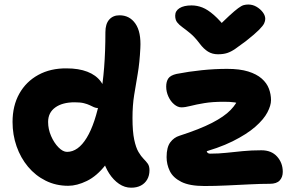

<svg xmlns="http://www.w3.org/2000/svg" viewBox="-20 -829 1342 866"><path d="M287.6 9Q232.2 9 186 -14Q139.8 -37 106.4 -77Q73 -117 54.8 -169Q36.6 -221 36.6 -279Q36.6 -352 67.1 -406.5Q97.6 -461 152.8 -491.2Q208 -521.4 280.6 -520.6Q335 -520.6 374 -505.5Q413 -490.4 434.4 -461.6Q455.8 -432.8 455.8 -390.4Q455.8 -368.6 446.2 -355.1Q436.6 -341.6 423 -341.6Q412.2 -341.6 403.6 -345.6Q395 -349.6 384.6 -354.6Q374.2 -359.6 358.4 -363.6Q342.6 -367.6 316.8 -367.6Q261.6 -367.6 229.3 -344.3Q197 -321 197 -279Q197 -246.4 210.4 -215.5Q223.8 -184.6 243.8 -164.3Q263.8 -144 282.4 -144Q332.4 -144 371.1 -207.5Q409.8 -271 432.6 -391.7Q455.4 -512.4 455.4 -683.8Q455.4 -721.2 472.6 -740.6Q489.8 -760 519 -760Q564.8 -760 590.9 -722.2Q617 -684.4 613 -611.8Q609.8 -546 601.2 -496.4Q592.6 -446.8 585.1 -400.2Q577.6 -353.6 577.6 -296.8Q577.6 -235.8 585.3 -199.4Q593 -163 604.7 -143.4Q616.4 -123.8 627.6 -112.6Q638.8 -101.4 646.5 -90.7Q654.2 -80 654.2 -61Q654.2 -37.4 644 -19.6Q633.8 -1.8 615.5 7.9Q597.2 17.6 571.6 17.6Q542.4 17.6 517 0.3Q491.6 -17 472.4 -46.6Q453.2 -76.2 443.2 -114.4Q433.2 -152.6 433.8 -194.2L518 -219.2Q495 -135 455.9 -84.9Q416.8 -34.8 371.9 -12.9Q327 9 287.6 9ZM902.4 10Q835 10 797.7 -8.8Q760.4 -27.6 745.9 -57.5Q731.4 -87.4 731.4 -120.4Q731.4 -164.8 748 -187Q764.6 -209.2 789.6 -216.8Q880.8 -246.2 936.1 -274.7Q991.4 -303.2 1020 -332.8Q1048.6 -362.4 1058.8 -393.4L1095.8 -343.2Q1081.8 -353.2 1068.8 -358.9Q1055.8 -364.6 1037.5 -367.3Q1019.2 -370 989.2 -370Q938.6 -370 901.7 -363.9Q864.8 -357.8 839.9 -351.3Q815 -344.8 798.2 -344.8Q781.8 -344.8 765.7 -358.2Q749.6 -371.6 739.6 -393.3Q729.6 -415 729.6 -438.4Q729.6 -461 739.1 -475.1Q748.6 -489.2 776.2 -495.6Q831.6 -506.4 890.3 -512.4Q949 -518.4 1004.4 -518.4Q1061.4 -518.4 1099.4 -506.6Q1137.4 -494.8 1160.4 -474.6Q1183.4 -454.4 1192.9 -429Q1202.4 -403.6 1202.4 -377.2Q1202.4 -353.4 1186 -322Q1169.6 -290.6 1131.4 -257.1Q1093.2 -223.6 1029 -191.6Q964.8 -159.6 868.4 -134.8L912 -162.8Q910.4 -149 914.2 -142.5Q918 -136 928.4 -136Q965.8 -136 1001.3 -139.8Q1036.8 -143.6 1075.4 -147.4Q1114 -151.2 1159 -151.2Q1204.4 -151.2 1229.9 -122.7Q1255.4 -94.2 1255.4 -54Q1255.4 -30 1241.5 -15Q1227.6 0 1197 0Q1157.4 0 1106.7 2.5Q1056 5 1003 7.5Q950 10 902.4 10ZM1099.8 -808.6Q1119.6 -808.6 1136.8 -798.6Q1154 -788.6 1165.2 -773.8Q1176.4 -759 1176.4 -743.8Q1176.4 -734.6 1171.5 -723.8Q1166.6 -713 1148.4 -694.5Q1130.2 -676 1088.6 -643.2Q1060 -621.6 1040.9 -608.5Q1021.8 -595.4 1004.4 -589.8Q987 -584.2 963 -584.2Q937.8 -584.2 918.3 -596.2Q898.8 -608.2 880.4 -632.8Q858.2 -662.2 838.3 -678.6Q818.4 -695 803.1 -706Q787.8 -717 779 -728.3Q770.2 -739.6 770.2 -758.4Q770.2 -780 789.8 -792.3Q809.4 -804.6 844 -804.6Q868.8 -804.6 892.8 -795.2Q916.8 -785.8 944.9 -761.2Q973 -736.6 1008.8 -691L947 -692.4Q988.4 -734.4 1013.8 -757.7Q1039.2 -781 1054.4 -792.2Q1069.6 -803.4 1079.5 -806Q1089.4 -808.6 1099.8 -808.6Z"/></svg>

Font: Shantell Sans Light
Style: Regular
Weight: 300
Designer: Stephen Nixon, Anya Danilova, Shantell Martin
Foundry: Arrow Type
Version: Version 1.011;[c5ecc13dd]